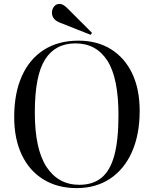

<svg xmlns="http://www.w3.org/2000/svg" viewBox="-20 -953 791 987"><path d="M374 14Q276 14 203.5 -30.5Q131 -75 92 -157Q53 -239 53 -351Q53 -474 92.5 -562Q132 -650 206 -697Q280 -744 383 -744Q480 -744 550.5 -700Q621 -656 659.5 -575.5Q698 -495 698 -383Q698 -262 658.5 -172.5Q619 -83 546 -34.5Q473 14 374 14ZM388 -3Q457 -3 501.5 -39Q546 -75 567.5 -153.5Q589 -232 589 -361Q589 -552 532 -641Q475 -730 368 -730Q264 -730 211.5 -647Q159 -564 159 -375Q159 -186 219.5 -94.5Q280 -3 388 -3ZM446 -774 287 -837Q247 -853 247 -888Q247 -905 257.5 -919Q268 -933 287 -933Q304 -933 327 -910L453 -784Z"/></svg>

Font: Display Regular
Style: Regular
Weight: 400
Designer: Latin by Veronika Burian and Jose Scaglione. Greek by Irene Vlachou. Cyrillic by Vera Evstafieva.
Foundry: TypeTogether
Version: Version 3.002